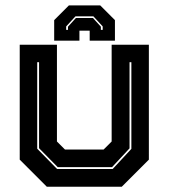

<svg xmlns="http://www.w3.org/2000/svg" viewBox="-20 -710 641 730"><path d="M158 0 55 -103V-540H196.5V-172L227 -141.5H374L404.5 -172V-540H546V-103L443 0ZM197 -67.5H408.5L479.5 -144V-473.5H472.5V-146L406 -74.5H199.5L128.5 -146.5V-473.5H121.5V-144.5ZM361 -689.5 417 -633.5V-555.5H321V-593.5H282V-555.5H186V-633.5L242 -689.5ZM335 -648H267L231.5 -609.5V-596.5H238.5V-608.5L268.5 -641.5H333.5L363.5 -608.5V-596.5H370.5V-609.5Z"/></svg>

Font: Tourney ExtraBold
Style: Regular
Weight: 800
Designer: Tyler Finck
Foundry: Etcetera Type Co
Version: Version 1.015